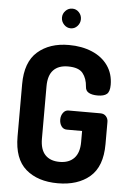

<svg xmlns="http://www.w3.org/2000/svg" viewBox="-61 -969 686 1020"><g transform="rotate(5 282.0 -459.5)"><path d="M287 -617Q236 -617 209 -588.5Q182 -560 182 -502V-223Q182 -165 209 -136.5Q236 -108 286 -108Q336 -108 363.5 -137Q391 -166 391 -223V-282H310Q291 -282 280.5 -297Q270 -312 270 -333Q270 -353 281 -368.5Q292 -384 310 -384H480Q499 -384 510 -371.5Q521 -359 521 -342V-223Q521 -104 457 -49Q393 6 286 6Q179 6 115.5 -49Q52 -104 52 -223V-502Q52 -620 115.5 -675.5Q179 -731 282 -731Q351 -731 405.5 -708Q460 -685 490.5 -641.5Q521 -598 521 -539Q521 -503 505.5 -490Q490 -477 456 -477Q427 -477 409.5 -486.5Q392 -496 391 -518Q388 -562 366 -589.5Q344 -617 287 -617ZM333 -873Q333 -852 318.5 -836Q304 -820 283 -820Q262 -820 247 -836Q232 -852 232 -873Q232 -894 247 -909.5Q262 -925 283 -925Q304 -925 318.5 -909.5Q333 -894 333 -873Z"/></g></svg>

Font: Dosis
Style: Regular
Weight: 400
Designer: Edgar Tolentino, Pablo Impallari, Igino Marini
Foundry: Edgar Tolentino, Pablo Impallari, Igino Marini
Version: Version 1.007;Glyphs 3.1.1 (3134)